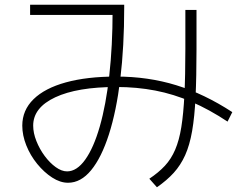

<svg xmlns="http://www.w3.org/2000/svg" viewBox="-20 -754 1040 810"><path d="M267 17Q234 17 200 -5Q166 -27 137 -62.5Q108 -98 91 -140.5Q74 -183 74 -224Q74 -289 121.5 -335.5Q169 -382 258 -406.5Q347 -431 471 -431Q605 -431 723.5 -394.5Q842 -358 960 -281L940 -241Q863 -292 788 -324.5Q713 -357 635 -372Q557 -387 471 -387Q306 -387 213 -343.5Q120 -300 120 -224Q120 -193 133.5 -159Q147 -125 168.5 -96Q190 -67 215 -49Q240 -31 263 -31Q304 -31 339.5 -80.5Q375 -130 401 -220.5Q427 -311 441 -435.5Q455 -560 455 -708L471 -691H107V-734H504V-724Q504 -557 487.5 -421Q471 -285 439.5 -187Q408 -89 364.5 -36Q321 17 267 17ZM610 0Q649 -26 675.5 -54.5Q702 -83 719 -122.5Q736 -162 745 -218Q754 -274 758 -354.5Q762 -435 762 -548V-712H809V-546Q809 -430 805 -345.5Q801 -261 790.5 -201Q780 -141 761 -99Q742 -57 713 -25Q684 7 642 36Z"/></svg>

Font: M PLUS 1 Code Light
Style: Regular
Weight: 300
Designer: Coji Morishita
Foundry: UNDERFOREST DESIGN
Version: Version 1.002